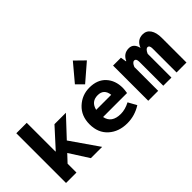

<svg xmlns="http://www.w3.org/2000/svg" viewBox="-57 -1359 1914 1914"><g transform="rotate(-45 900.0 -401.5)"><path d="M76 0V-701H223V-296H227L409 -496H570L381 -294L585 0H426L296 -203L223 -125V0Z M930 12Q810 12 732.5 -57.5Q655 -127 655 -248Q655 -365 731.5 -436.5Q808 -508 913 -508Q1024 -508 1085.5 -441.5Q1147 -375 1147 -270Q1147 -246 1140 -204H802Q822 -100 950 -100Q1011 -100 1078 -135L1127 -46Q1035 12 930 12ZM918 -396Q826 -396 804 -303H1016Q1005 -396 918 -396ZM906 -561 834 -633 987 -815 1087 -717Z M1235 0V-496H1346L1356 -435H1360Q1393 -508 1467 -508Q1535 -508 1553 -427Q1585 -508 1663 -508Q1716 -508 1745 -465.5Q1774 -423 1774 -348V0H1634V-338Q1634 -383 1607 -383Q1583 -383 1562 -335V0H1447V-338Q1447 -383 1419 -383Q1394 -383 1375 -335V0Z"/></g></svg>

Font: TypoPRO Source Code Pro
Style: Bold
Weight: 700
Monospace: yes
Designer: Paul D. Hunt, Teo Tuominen
Foundry: Adobe Systems Incorporated
Version: Version 2.010;PS 1.0;hotconv 1.0.84;makeotf.lib2.5.63406